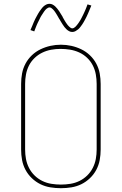

<svg xmlns="http://www.w3.org/2000/svg" viewBox="-20 -981 640 1009"><path d="M300 8Q272 8 244.5 3.5Q217 -1 192.5 -13Q168 -25 147.5 -44.5Q127 -64 114 -88.5Q101 -113 96 -140Q91 -167 91 -195V-540Q91 -568 96 -595Q101 -622 114 -646.5Q127 -671 147.5 -690.5Q168 -710 193 -722Q218 -734 245 -740Q272 -746 300 -746Q328 -746 355 -740Q382 -734 407 -722Q432 -710 452.5 -690.5Q473 -671 486 -646.5Q499 -622 504 -595Q509 -568 509 -540V-195Q509 -167 504 -140Q499 -113 486 -88.5Q473 -64 452.5 -44.5Q432 -25 407.5 -13Q383 -1 355.5 3.5Q328 8 300 8ZM300 -11Q325 -11 350 -15Q375 -19 397.5 -30Q420 -41 438 -58.5Q456 -76 467.5 -98.5Q479 -121 483.5 -145.5Q488 -170 488 -195V-540Q488 -565 483.5 -590Q479 -615 467.5 -637.5Q456 -660 437.5 -677.5Q419 -695 396 -705.5Q373 -716 348 -720Q323 -724 298 -724Q273 -724 248.5 -719.5Q224 -715 201.5 -704Q179 -693 161 -675.5Q143 -658 132 -636Q121 -614 116.5 -589.5Q112 -565 112 -540V-195Q112 -170 116.5 -145.5Q121 -121 132.5 -98.5Q144 -76 162 -58.5Q180 -41 202.5 -30Q225 -19 250 -15Q275 -11 300 -11ZM360 -813Q351 -813 343.5 -817Q336 -821 330 -826.5Q324 -832 319 -838.5Q314 -845 309.5 -852Q305 -859 300.5 -866.5Q296 -874 292 -881L291 -882Q289 -886 286 -891Q283 -896 280.5 -900.5Q278 -905 275 -909.5Q272 -914 269.5 -918Q267 -922 264 -925.5Q261 -929 257 -933Q253 -937 249 -939.5Q245 -942 240 -942Q236 -942 231.5 -939.5Q227 -937 224 -934.5Q221 -932 218 -928.5Q215 -925 211.5 -920Q208 -915 206.5 -912.5Q205 -910 203 -907Q201 -904 199 -901Q197 -898 195 -894.5Q193 -891 191 -887Q189 -883 187 -878.5Q185 -874 182.5 -869.5Q180 -865 178 -860.5Q176 -856 173.5 -850.5Q171 -845 169 -839.5Q167 -834 164.5 -828Q162 -822 160 -816L140 -823Q145 -834 149 -844Q153 -854 157 -863.5Q161 -873 165 -881Q169 -889 173 -896Q177 -903 180.5 -909.5Q184 -916 188 -921.5Q192 -927 197.5 -934.5Q203 -942 209 -947.5Q215 -953 223 -957Q231 -961 240 -961Q249 -961 256.5 -957Q264 -953 270 -947.5Q276 -942 281 -935.5Q286 -929 291 -922Q296 -915 300 -907.5Q304 -900 309 -893V-892Q311 -888 314 -883Q317 -878 319.5 -873.5Q322 -869 325 -864.5Q328 -860 330.5 -856.5Q333 -853 336 -849Q339 -845 343 -841.5Q347 -838 351 -835Q355 -832 360 -832Q364 -832 368.5 -834.5Q373 -837 376 -840Q379 -843 382 -846.5Q385 -850 388.5 -854.5Q392 -859 393.5 -861.5Q395 -864 397 -867Q399 -870 401 -873Q403 -876 405 -880Q407 -884 409 -887.5Q411 -891 413 -895.5Q415 -900 417.5 -904.5Q420 -909 422 -914Q424 -919 426.5 -924Q429 -929 431 -934.5Q433 -940 435.5 -946Q438 -952 440 -958L460 -952Q455 -940 451 -930Q447 -920 443 -911Q439 -902 435 -893.5Q431 -885 427 -878Q423 -871 419.5 -864.5Q416 -858 412 -852.5Q408 -847 402.5 -839.5Q397 -832 391 -827Q385 -822 377 -817.5Q369 -813 360 -813Z"/></svg>

Font: Zed Sans Thin Extended
Style: Regular
Weight: 100
Width: 7
Designer: Belleve Invis
Foundry: Belleve Invis
Version: Version 1.0.0; ttfautohint (v1.8.4)